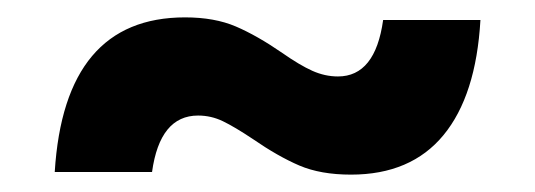

<svg xmlns="http://www.w3.org/2000/svg" viewBox="-20 -433 616 221"><path d="M421 -410H533Q528 -323 490.5 -277.5Q453 -232 384 -232Q349 -232 324.5 -242.5Q300 -253 271 -273Q250 -287 236.5 -293.5Q223 -300 208 -300Q164 -300 155 -235H43Q54 -413 193 -413Q227 -413 251.5 -402.5Q276 -392 305 -372Q325 -358 339.5 -351.5Q354 -345 369 -345Q412 -345 421 -410Z"/></svg>

Font: Work Sans SemiBold
Style: Regular
Weight: 600
Designer: Wei Huang
Foundry: Wei Huang
Version: Version 1.500